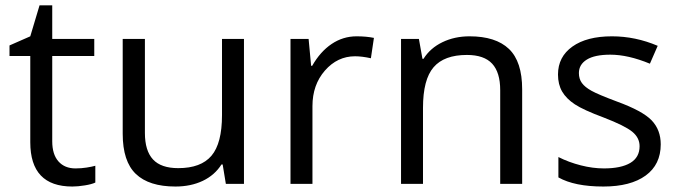

<svg xmlns="http://www.w3.org/2000/svg" viewBox="-20 -679 2506 709"><path d="M258.8 -57.1Q280.3 -57.1 300.3 -60.3Q320.3 -63.5 332 -66.9V-4.9Q318.8 1.5 293.2 5.6Q267.6 9.8 247.1 9.8Q91.8 9.8 91.8 -153.8V-472.2H15.1V-511.2L91.8 -544.9L126 -659.2H172.9V-535.2H328.1V-472.2H172.9V-157.2Q172.9 -108.9 195.8 -83Q218.8 -57.1 258.8 -57.1Z M515.1 -535.2V-188Q515.1 -122.6 544.9 -90.3Q574.7 -58.1 638.2 -58.1Q722.2 -58.1 761 -104Q799.8 -149.9 799.8 -253.9V-535.2H880.9V0H814L802.2 -71.8H797.9Q772.9 -32.2 728.8 -11.2Q684.6 9.8 627.9 9.8Q530.3 9.8 481.7 -36.6Q433.1 -83 433.1 -185.1V-535.2Z M1296.9 -544.9Q1332.5 -544.9 1360.8 -539.1L1349.6 -463.9Q1316.4 -471.2 1291 -471.2Q1226.1 -471.2 1179.9 -418.5Q1133.8 -365.7 1133.8 -287.1V0H1052.7V-535.2H1119.6L1128.9 -436H1132.8Q1162.6 -488.3 1204.6 -516.6Q1246.6 -544.9 1296.9 -544.9Z M1827.1 0V-346.2Q1827.1 -411.6 1797.4 -443.8Q1767.6 -476.1 1704.1 -476.1Q1620.1 -476.1 1581.1 -430.7Q1542 -385.3 1542 -280.8V0H1460.9V-535.2H1526.9L1540 -461.9H1543.9Q1568.8 -501.5 1613.8 -523.2Q1658.7 -544.9 1713.9 -544.9Q1810.5 -544.9 1859.4 -498.3Q1908.2 -451.7 1908.2 -349.1V0Z M2419.9 -146Q2419.9 -71.3 2364.3 -30.8Q2308.6 9.8 2208 9.8Q2101.6 9.8 2042 -23.9V-99.1Q2080.6 -79.6 2124.8 -68.4Q2168.9 -57.1 2210 -57.1Q2273.4 -57.1 2307.6 -77.4Q2341.8 -97.7 2341.8 -139.2Q2341.8 -170.4 2314.7 -192.6Q2287.6 -214.8 2209 -245.1Q2134.3 -272.9 2102.8 -293.7Q2071.3 -314.5 2055.9 -340.8Q2040.5 -367.2 2040.5 -403.8Q2040.5 -469.2 2093.8 -507.1Q2147 -544.9 2239.7 -544.9Q2326.2 -544.9 2408.7 -509.8L2379.9 -443.8Q2299.3 -477.1 2233.9 -477.1Q2176.3 -477.1 2147 -459Q2117.7 -440.9 2117.7 -409.2Q2117.7 -387.7 2128.7 -372.6Q2139.6 -357.4 2164.1 -343.8Q2188.5 -330.1 2257.8 -304.2Q2353 -269.5 2386.5 -234.4Q2419.9 -199.2 2419.9 -146Z"/></svg>

Font: f02698313
Style: Regular
Weight: 400
Foundry: Ascender Corporation
Version: Version 1.10